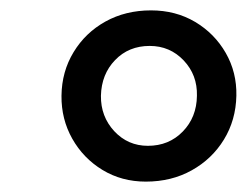

<svg xmlns="http://www.w3.org/2000/svg" viewBox="-20 -817 476 370"><path d="M261 -467Q214.5 -467 177.5 -489.5Q140.5 -512 119.2 -549.8Q98 -587.5 98.5 -632.5Q99 -679 121.8 -716.5Q144.5 -754 183.2 -775.5Q222 -797 271 -797Q318.5 -797 356 -774.8Q393.5 -752.5 415 -715Q436.5 -677.5 435.5 -632.5Q434.5 -585.5 411.5 -548Q388.5 -510.5 349.5 -488.8Q310.5 -467 261 -467ZM265 -536Q305.5 -536 332.2 -563.5Q359 -591 359.5 -632.5Q360.5 -672.5 334 -700.5Q307.5 -728.5 268.5 -728.5Q228 -728.5 201.8 -701.2Q175.5 -674 174.5 -632.5Q174 -592.5 200.2 -564.2Q226.5 -536 265 -536Z"/></svg>

Font: Merriweather Light 18pt
Style: Bold Italic
Weight: 700
Italic angle: -7.8°
Version: Version 2.101